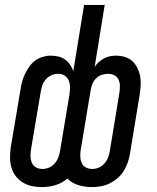

<svg xmlns="http://www.w3.org/2000/svg" viewBox="-20 -755 640 783"><path d="M152 8Q131 8 111 4Q91 0 73.5 -10.5Q56 -21 44 -37Q32 -53 26.5 -72Q21 -91 21 -112.5Q21 -134 24 -155L64 -392Q66 -407 70.5 -423Q75 -439 82.5 -454.5Q90 -470 100 -484Q110 -498 123.5 -508Q137 -518 153.5 -523Q170 -528 186 -528Q202 -528 217.5 -524.5Q233 -521 245 -512.5Q257 -504 265.5 -491.5Q274 -479 279 -465L323 -735H407L366 -482Q373 -493 383 -502Q393 -511 404.5 -517Q416 -523 428 -525.5Q440 -528 453 -528Q472 -528 490 -522.5Q508 -517 520.5 -505Q533 -493 541 -476Q549 -459 552 -441Q555 -423 553.5 -403.5Q552 -384 549 -365L510 -128Q507 -110 501 -92.5Q495 -75 485 -58.5Q475 -42 460 -29Q445 -16 428 -7.5Q411 1 392 4.5Q373 8 355 8Q327 8 300 0Q273 -8 255 -27Q233 -8 206 0Q179 8 152 8ZM356 -66Q370 -66 383 -71.5Q396 -77 406 -88.5Q416 -100 421 -113.5Q426 -127 428 -140L467 -377Q469 -391 469 -404.5Q469 -418 463.5 -430Q458 -442 446.5 -448Q435 -454 421 -454Q408 -454 395.5 -450Q383 -446 372.5 -436Q362 -426 357 -413.5Q352 -401 350 -389L309 -143Q307 -129 307.5 -115.5Q308 -102 313.5 -90Q319 -78 330.5 -72Q342 -66 356 -66ZM153 -66Q167 -66 180 -71.5Q193 -77 203 -88.5Q213 -100 218 -113.5Q223 -127 225 -140L263 -368Q265 -383 265.5 -397.5Q266 -412 261 -425Q256 -438 244.5 -446Q233 -454 218 -454Q204 -454 190.5 -448.5Q177 -443 167 -431.5Q157 -420 152.5 -406.5Q148 -393 146 -380L106 -143Q104 -129 104.5 -115.5Q105 -102 110.5 -90Q116 -78 127.5 -72Q139 -66 153 -66Z"/></svg>

Font: Iosevka Extended Oblique
Style: Regular
Weight: 400
Width: 7
Italic angle: -9°
Monospace: yes
Designer: Belleve Invis
Foundry: Belleve Invis
Version: Version 32.0.1; ttfautohint (v1.8.4)